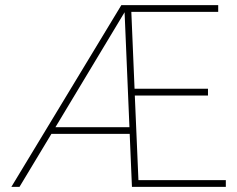

<svg xmlns="http://www.w3.org/2000/svg" viewBox="-20 -731 927 751"><path d="M863.3 -26.4V0H496.1L487.3 -207.5H181.2L56.2 0H24.4L454.6 -710.9H833.5V-684.6H493.7L506.3 -383.8H793.5V-357.4H507.3L521.5 -26.4ZM196.8 -233.4H486.3L467.3 -683.1Z"/></svg>

Font: Vazirmatn RD Thin
Style: Regular
Weight: 100
Designer: Saber Rastikerdar
Foundry: Saber Rastikerdar
Version: Version 32.102